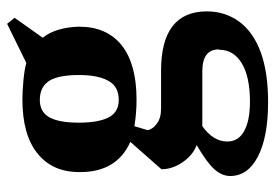

<svg xmlns="http://www.w3.org/2000/svg" viewBox="-137 -414 774 540"><g transform="rotate(-90 250.0 -144.0)"><path d="M125 -169 122 -164Q35 -202 36 -308Q36 -384 89 -426Q141 -468 241 -468Q262 -468 295 -465Q326 -462 343 -457L453 -511L470 -490L414 -411Q443 -374 445 -309Q445 -231 393 -189Q340 -147 240 -147Q201 -147 165 -153L154 -116Q156 -102 172 -90Q188 -78 214 -78H321Q488 -78 488 51Q488 102 459 142Q430 181 374 202Q317 223 233 223Q134 223 79 194Q25 166 25 116Q25 94 43 73Q61 52 112 22Q84 12 64 -17Q44 -46 44 -77ZM380 86 381 84Q381 38 319 38H165Q122 69 122 108Q122 140 152 156Q181 172 234 172Q304 172 342 149Q380 126 380 86ZM239 -197Q276 -197 292 -225Q309 -254 309 -309Q309 -366 293 -392Q276 -419 239 -419Q205 -419 190 -392Q175 -365 175 -309Q175 -254 190 -225Q205 -197 239 -197Z"/></g></svg>

Font: Libra Serif Modern
Style: Bold
Weight: 700
Designer: Stefan Peev, Context Ltd
Foundry: Ascender Corporation
Version: Version 1.000